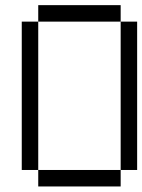

<svg xmlns="http://www.w3.org/2000/svg" viewBox="-20 -832 540 728"><path d="M125 -187.5H437.5V-125H125V-187.5H62.5V-750H125ZM437.5 -750H500V-187.5H437.5ZM125 -812.5H437.5V-750H125Z"/></svg>

Font: HE신이문
Style: regular
Weight: 500
Monospace: yes
Designer: Taeyun An (WindowsTiger)
Version: v1.1